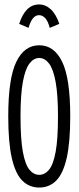

<svg xmlns="http://www.w3.org/2000/svg" viewBox="-20 -830 353 861"><path d="M156 11Q111 11 80 -20Q49 -51 33 -121Q17 -191 17 -308Q17 -478 53 -552.5Q89 -627 156 -627Q223 -627 259 -552.5Q295 -478 295 -308Q295 -191 279 -121Q263 -51 232 -20Q201 11 156 11ZM156 -46Q181 -46 200 -69Q219 -92 229.5 -149Q240 -206 240 -308Q240 -405 229.5 -462.5Q219 -520 200 -545Q181 -570 156 -570Q131 -570 112 -545Q93 -520 82.5 -462.5Q72 -405 72 -308Q72 -206 82.5 -149Q93 -92 112 -69Q131 -46 156 -46ZM108 -705 66 -723Q94 -810 155 -810Q184 -810 207.5 -788.5Q231 -767 246 -723L203 -705Q195 -736 182.5 -749Q170 -762 155 -762Q124 -762 108 -705Z"/></svg>

Font: Inconsolata ExtraCondensed Thin
Style: Regular
Weight: 100
Width: 2
Monospace: yes
Designer: Raph Levien, Cyreal, Brenton Simpson
Foundry: Raph Levien, Cyreal, Google
Version: Version 3.100; ttfautohint (v1.8.4.7-5d5b)